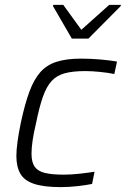

<svg xmlns="http://www.w3.org/2000/svg" viewBox="-20 -758 515 786"><path d="M229 8Q159 8 119 -5.5Q79 -19 63 -47.5Q47 -76 47 -120Q47 -144 52 -180Q57 -216 66 -259Q82 -333 100.5 -383Q119 -433 145 -462.5Q171 -492 211.5 -505Q252 -518 312 -518Q350 -518 390.5 -514.5Q431 -511 459 -506L448 -455Q424 -460 390.5 -463.5Q357 -467 329 -467Q278 -467 245 -458Q212 -449 191 -426Q170 -403 155.5 -361.5Q141 -320 128 -256Q118 -214 113.5 -183Q109 -152 109 -129Q109 -94 122 -75.5Q135 -57 164 -50Q193 -43 241 -43Q271 -43 307 -47Q343 -51 367 -55L357 -5Q333 0 297.5 4Q262 8 229 8ZM274 -600 197 -733 198 -738H239L313 -636L427 -738H475L474 -733L342 -600Z"/></svg>

Font: Saira Thin Light
Style: Italic
Weight: 300
Italic angle: -12°
Version: Version 1.101